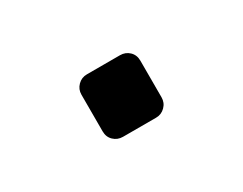

<svg xmlns="http://www.w3.org/2000/svg" viewBox="-36 -311 573 452"><g transform="rotate(-30 250.0 -85.0)"><path d="M205.1 0Q190.4 0 180.2 -9.8Q169.9 -19.5 169.9 -35.2V-134.8Q169.9 -149.4 180.2 -159.7Q190.4 -169.9 205.1 -169.9H294.9Q309.6 -169.9 319.8 -160.2Q330.1 -150.4 330.1 -134.8V-35.2Q330.1 -20.5 319.8 -10.3Q309.6 0 294.9 0Z"/></g></svg>

Font: Rounded-L Mgen+ 1m medium
Style: Regular
Weight: 500
Designer: [Source Han Sans]
Ryoko NISHIZUKA  (kana & ideographs); Paul D. Hunt (Latin, Greek & Cyrillic); Wenlong ZHANG  (bopomofo
Version: Version 1.059.20150602